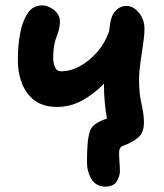

<svg xmlns="http://www.w3.org/2000/svg" viewBox="-20 -537 608 711"><path d="M192 -141Q141 -141 109 -164.5Q77 -188 61.5 -227.5Q46 -267 46 -315Q46 -367 54.5 -413Q63 -459 82.5 -488Q102 -517 135 -517Q159 -517 180.5 -499.5Q202 -482 202 -457Q202 -432 189.5 -401Q177 -370 177 -324Q177 -304 183.5 -288.5Q190 -273 206 -273Q242 -273 277 -292.5Q312 -312 340.5 -345Q369 -378 384 -421Q385 -428 385.5 -433.5Q386 -439 387 -444Q391 -479 408 -497Q425 -515 449 -515Q473 -515 494 -490.5Q515 -466 515 -429Q515 -407 510 -374Q505 -341 500 -305.5Q495 -270 495 -241Q495 -190 504 -152Q513 -114 513 -83Q513 -45 491 -27Q469 -9 438 2Q428 5 424.5 12Q421 19 421 27Q421 44 422.5 63.5Q424 83 424 97Q424 115 412.5 134.5Q401 154 370 154Q336 154 319 126.5Q302 99 302 63Q302 34 304 0.5Q306 -33 315 -56Q320 -69 336 -79.5Q352 -90 376 -98Q365 -159 365 -224V-227Q327 -188 283.5 -164.5Q240 -141 192 -141Z"/></svg>

Font: Shantell Sans Normal
Style: Regular
Weight: 600
Designer: Stephen Nixon, Anya Danilova, Shantell Martin
Foundry: Arrow Type
Version: Version 1.009;[a7da0bfa3]